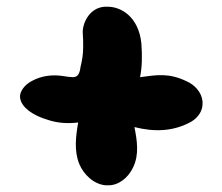

<svg xmlns="http://www.w3.org/2000/svg" viewBox="-20 -681 657 567"><path d="M545.9 -322.3C566.4 -335 578.1 -354.5 578.1 -374V-381.8C575.2 -409.2 554.7 -430.7 530.3 -441.4C478.5 -465.8 444.3 -460 393.6 -453.1C399.4 -481.4 400.4 -514.6 397.5 -552.7C389.6 -630.9 337.9 -662.1 295.9 -661.1H288.1C241.2 -657.2 221.7 -607.4 224.6 -581.1C225.6 -568.4 225.6 -555.7 225.6 -542C225.6 -521.5 222.7 -502.9 217.8 -483.4C216.8 -474.6 213.9 -457 202.1 -454.1C194.3 -451.2 169.9 -456.1 162.1 -457C133.8 -460.9 101.6 -457 75.2 -442.4C52.7 -431.6 39.1 -411.1 39.1 -396.5C39.1 -391.6 40 -386.7 42 -381.8C53.7 -353.5 91.8 -335.9 118.2 -328.1C148.4 -317.4 179.7 -315.4 210.9 -319.3C204.1 -280.3 198.2 -236.3 213.9 -197.3C226.6 -166 256.8 -136.7 292 -133.8H298.8C329.1 -132.8 358.4 -155.3 373 -186.5C391.6 -224.6 384.8 -266.6 377 -305.7C435.5 -291 492.2 -292 545.9 -322.3Z"/></svg>

Font: Day Care
Style: Regular
Weight: 400
Designer: Noponies
Version: Version 1.000;PS 001.000;hotconv 1.0.88;makeotf.lib2.5.64775